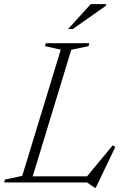

<svg xmlns="http://www.w3.org/2000/svg" viewBox="-43 -878 602 924"><path d="M300 -638.5 114.5 -29.5H376L499.5 -178.5L512 -171L418 25.5H412.5L376 0H-23L-19 -14L64 -31.5L249.5 -639L173.5 -656L177.5 -670H387L383 -656ZM284.5 -738 393.5 -858H468.5L467 -850.5L307 -738Z"/></svg>

Font: Newsreader 16pt Light
Style: Italic
Weight: 300
Italic angle: -17°
Designer: Hugues Gentile
Foundry: Production Type
Version: Version 1.003; ttfautohint (v1.8.3)